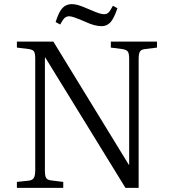

<svg xmlns="http://www.w3.org/2000/svg" viewBox="-20 -912 840 932"><path d="M62 0V-29L119 -35Q137 -37 144 -48Q151 -59 151 -86V-627Q151 -652 145.5 -661.5Q140 -671 119 -674L62 -681V-710H239L606 -111L607 -114V-627Q607 -652 600.5 -661.5Q594 -671 572 -674L518 -681V-710H742V-681L685 -674Q666 -672 659.5 -662Q653 -652 653 -624V0H589L199 -634L198 -631V-83Q198 -57 204.5 -47.5Q211 -38 230 -36L287 -29V0ZM474 -785Q457 -785 437.5 -790Q418 -795 390 -808Q357 -822 341 -827.5Q325 -833 316 -833Q303 -833 294 -825Q285 -817 272 -793L250 -805Q266 -856 284 -874Q302 -892 328 -892Q344 -892 362 -886.5Q380 -881 412 -867Q446 -852 461 -847.5Q476 -843 485 -843Q497 -843 505.5 -850Q514 -857 528 -884L550 -872Q532 -819 514.5 -802Q497 -785 474 -785Z"/></svg>

Font: Literata 36pt Light
Style: Regular
Weight: 300
Designer: Latin by Veronika Burian and Jose Scaglione. Greek by Irene Vlachou. Cyrillic by Vera Evstafieva.
Foundry: TypeTogether
Version: Version 3.002